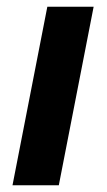

<svg xmlns="http://www.w3.org/2000/svg" viewBox="-20 -548 318 568"><path d="M17 0 120 -528H257L154 0Z"/></svg>

Font: Libra Sans Modern
Style: Bold Italic
Weight: 700
Italic angle: -12°
Foundry: Stefan Peev, Context Ltd
Version: Version 1.000